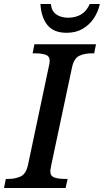

<svg xmlns="http://www.w3.org/2000/svg" viewBox="-42 -934 516 954"><path d="M-22 0 -13 -45H0Q33 -45 60 -57Q87 -69 97 -114L200 -601Q205 -619 205 -631Q205 -655 184.5 -662Q164 -669 133 -669H120L129 -714H435L426 -669H413Q379 -669 352.5 -657Q326 -645 316 -600L213 -115Q212 -107 210 -98Q208 -89 208 -83Q208 -59 228.5 -52Q249 -45 281 -45H294L284 0ZM289 -771Q226 -771 194.5 -808.5Q163 -846 159 -914H211Q214 -879 237.5 -862.5Q261 -846 297 -846Q333 -846 360.5 -862Q388 -878 404 -914H454Q446 -876 424.5 -843.5Q403 -811 369 -791Q335 -771 289 -771Z"/></svg>

Font: Noto Serif Medium
Style: Italic
Weight: 500
Italic angle: -12°
Designer: Monotype Design Team
Foundry: Monotype Imaging Inc.
Version: Version 2.014; ttfautohint (v1.8.4.7-5d5b)